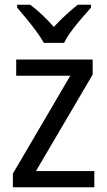

<svg xmlns="http://www.w3.org/2000/svg" viewBox="-20 -786 449 806"><path d="M376 0H34V-57L275 -468H48V-536H369V-473L131 -68H376ZM164 -606Q152 -628 132.5 -654.5Q113 -681 91.5 -707Q70 -733 52 -754V-766H107Q130 -749 156 -724.5Q182 -700 206 -673Q232 -701 256 -723Q280 -745 306 -766H362V-754Q345 -735 322.5 -709Q300 -683 280 -656Q260 -629 249 -606Z"/></svg>

Font: Noto Sans Gurmukhi SemiCondensed
Style: Regular
Weight: 400
Width: 4
Designer: Jelle Bosma - Monotype Design Team
Foundry: Monotype Imaging Inc.
Version: Version 2.004; ttfautohint (v1.8.4.7-5d5b)